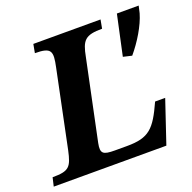

<svg xmlns="http://www.w3.org/2000/svg" viewBox="-139 -776 896 894"><g transform="rotate(-20 309.0 -328.5)"><path d="M537 0 608 -211H558C505 -94 474 -61 364 -61H304C246 -61 233 -70 243 -120L326 -516C341 -594 357 -614 442 -614L450 -657H117L109 -614C192 -614 195 -593 179 -517L100 -136C83 -58 71 -43 -11 -43L-21 0ZM531 -448C574 -499 615 -566 631 -622L639 -657H531L488 -458Z"/></g></svg>

Font: STIX Two Text
Style: Bold Italic
Weight: 700
Italic angle: -12°
Designer: Ross Mills, John Hudson & Paul Hanslow, Tiro Typeworks Ltd; with prior portions MicroPress Inc. and Coen Hoffman, Elsevi
Foundry: Tiro Typeworks Ltd
Version: Version 2.13 b171